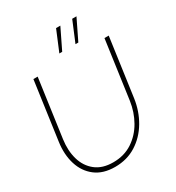

<svg xmlns="http://www.w3.org/2000/svg" viewBox="-212 -1029 1074 1170"><g transform="rotate(-30 325.0 -443.5)"><path d="M253 13Q169 13 115.5 -28Q62 -69 40.5 -138.2Q19 -207.5 31 -292L88 -700H118L61 -292Q50.5 -217 68.5 -154.5Q86.5 -92 133.8 -54.5Q181 -17 257 -17Q334 -17 391.8 -55Q449.5 -93 485 -155.5Q520.5 -218 531 -292L588 -700H618L561 -292Q549 -207.5 508 -138.2Q467 -69 402 -28Q337 13 253 13ZM416.5 -756 476.5 -900H506.5L436.5 -756ZM303 -756 363 -900H393L323 -756Z"/></g></svg>

Font: Urbanist Thin
Style: Italic
Weight: 100
Italic angle: -8°
Designer: Corey Hu
Foundry: Corey Hu
Version: Version 1.321; ttfautohint (v1.8.4.7-5d5b)